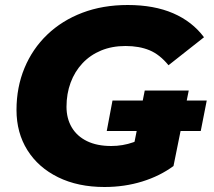

<svg xmlns="http://www.w3.org/2000/svg" viewBox="-20 -734 854 768"><path d="M398 14Q292 14 212.5 -25Q133 -64 89.5 -133.5Q46 -203 46 -294Q46 -385 78 -462Q110 -539 169 -595.5Q228 -652 309.5 -683Q391 -714 491 -714Q596 -714 672.5 -681Q749 -648 796 -585L654 -473Q619 -516 578 -533Q537 -550 482 -550Q428 -550 384.5 -532Q341 -514 310 -481Q279 -448 262.5 -403.5Q246 -359 246 -307Q246 -260 267 -224.5Q288 -189 328 -169.5Q368 -150 425 -150Q471 -150 513.5 -165Q556 -180 599 -215L674 -70Q620 -30 549 -8Q478 14 398 14ZM505 -101 559 -372H735L674 -70ZM407 -210 430 -332H807L783 -210Z"/></svg>

Font: Montserrat Thin ExtraBold
Style: Italic
Weight: 800
Italic angle: -11.3°
Version: Version 9.000